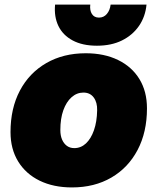

<svg xmlns="http://www.w3.org/2000/svg" viewBox="-20 -808 690 840"><path d="M295 12Q214 12 153.5 -17.5Q93 -47 59.5 -101.5Q26 -156 26 -230Q26 -334 67 -411.5Q108 -489 182.5 -532Q257 -575 355 -575Q436 -575 496.5 -545.5Q557 -516 590 -462Q623 -408 623 -334Q623 -230 582 -152Q541 -74 467 -31Q393 12 295 12ZM305 -160Q334 -160 356 -180.5Q378 -201 391 -238Q404 -275 405 -325Q406 -360 390 -381.5Q374 -403 345 -403Q316 -403 293 -382.5Q270 -362 257 -325.5Q244 -289 244 -239Q244 -215 251.5 -197.5Q259 -180 272.5 -170Q286 -160 305 -160ZM404 -608Q341 -608 298 -631Q255 -654 235.5 -694.5Q216 -735 221 -788H375Q372 -763 382 -747Q392 -731 413 -731Q434 -731 447.5 -747Q461 -763 464 -788H621Q616 -735 588 -694.5Q560 -654 513.5 -631Q467 -608 404 -608Z"/></svg>

Font: Azeret Mono Thin Black
Style: Italic
Weight: 900
Italic angle: -12°
Version: Version 1.002